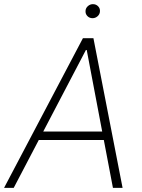

<svg xmlns="http://www.w3.org/2000/svg" viewBox="-35 -913 692 933"><path d="M31.6 0H-15.3L367.9 -727.3H419L560.7 0H513.8L469.5 -232.6H153.4ZM175.1 -273.8H461.6L386.4 -670.1H382.5ZM414.8 -824.6Q399.5 -824.6 389.4 -835.2Q379.3 -845.9 380.7 -860.8Q381.4 -873.6 392 -883.2Q402.7 -892.8 416.5 -892.8Q431.8 -892.8 441.9 -882.3Q452.1 -871.8 450.6 -856.9Q449.9 -843.8 439.3 -834.2Q428.6 -824.6 414.8 -824.6Z"/></svg>

Font: Inter UI Extra Light
Style: Italic
Weight: 200
Italic angle: -9.39999°
Designer: Rasmus Andersson
Foundry: rsms
Version: 3.2;8d6f07862